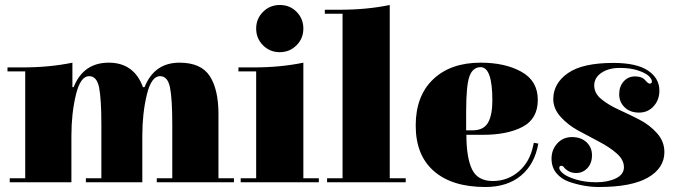

<svg xmlns="http://www.w3.org/2000/svg" viewBox="-20 -739 2711 769"><path d="M699 -488Q785 -488 820 -434.5Q855 -381 855 -282V-25H917V-9H608V-25H670V-240Q670 -342 661 -388Q652 -434 621 -434Q586 -434 568 -359.5Q550 -285 550 -195V-9H324V-25H386V-240Q386 -342 377 -388Q368 -434 337 -434Q302 -434 284 -359.5Q266 -285 266 -195V-9H19V-25H81V-453H10V-469H70Q179 -469 270 -488V-390H275Q314 -488 415.5 -488Q517 -488 553 -389L554 -390H559Q598 -488 699 -488Z M1006 -453H935V-469H995Q1104 -469 1195 -488V-25H1257V-9H944V-25H1006ZM1100.5 -530Q1061 -530 1033.5 -557.5Q1006 -585 1006 -624.5Q1006 -664 1033.5 -691.5Q1061 -719 1101 -719Q1141 -719 1168 -691.5Q1195 -664 1195 -624.5Q1195 -585 1167.5 -557.5Q1140 -530 1100.5 -530Z M1352 -25V-684H1281V-700H1341Q1450 -700 1541 -719V-25H1605V-9H1290V-25Z M2116 -158 2118 -167 2136 -164Q2122 -82 2067 -36Q2012 10 1924 10Q1791 10 1718 -53.5Q1645 -117 1645 -236Q1645 -355 1715 -421.5Q1785 -488 1905 -488Q2003 -488 2068.5 -451.5Q2134 -415 2134 -339Q2134 -263 2073 -231Q2012 -199 1914 -199H1848Q1848 -108 1870.5 -61Q1893 -14 1953.5 -14Q2014 -14 2058.5 -53Q2103 -92 2116 -158ZM1847 -289V-217H1872Q1917 -217 1934.5 -247.5Q1952 -278 1952 -337Q1952 -470 1905 -470Q1874 -470 1860.5 -434Q1847 -398 1847 -289Z M2641 -130Q2641 -66 2575.5 -28Q2510 10 2379 10Q2320 10 2259 -11Q2228 -22 2208.5 -45.5Q2189 -69 2189 -104Q2189 -139 2212 -164.5Q2235 -190 2271 -190Q2307 -190 2329 -169.5Q2351 -149 2351 -117Q2351 -85 2332.5 -65.5Q2314 -46 2287.5 -46Q2261 -46 2242 -65Q2240 -67 2239 -68.5Q2238 -70 2237 -71Q2236 -72 2235 -73Q2231 -75 2228 -75Q2220 -75 2220 -66Q2220 -57 2235.5 -44Q2251 -31 2287 -20Q2323 -9 2368.5 -9Q2414 -9 2446.5 -24.5Q2479 -40 2479 -69.5Q2479 -99 2450 -124.5Q2421 -150 2379.5 -171.5Q2338 -193 2296 -216Q2254 -239 2225 -271.5Q2196 -304 2196 -342Q2196 -405 2254.5 -446Q2313 -487 2437 -487Q2529 -487 2575 -456.5Q2621 -426 2621 -376Q2621 -339 2598 -313.5Q2575 -288 2539.5 -288Q2504 -288 2482 -309Q2460 -330 2460 -361.5Q2460 -393 2478 -413Q2496 -433 2523.5 -433Q2551 -433 2563.5 -418.5Q2576 -404 2582 -404Q2591 -404 2591 -413Q2591 -422 2579 -434Q2567 -446 2536.5 -456.5Q2506 -467 2462 -467Q2418 -467 2389 -447.5Q2360 -428 2360 -396.5Q2360 -365 2389 -341.5Q2418 -318 2459 -299.5Q2500 -281 2541.5 -259.5Q2583 -238 2612 -205Q2641 -172 2641 -130Z"/></svg>

Font: Elsie Black
Style: Regular
Weight: 900
Designer: Alejandro Inler
Foundry: Alejandro Inler
Version: 1.002